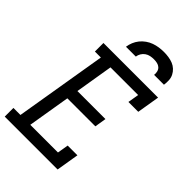

<svg xmlns="http://www.w3.org/2000/svg" viewBox="-280 -1056 1158 1158"><g transform="rotate(45 299.0 -477.5)"><path d="M-2 0V-74H58L156 -662H105V-735H571L547 -590H463L475 -661H239L199 -419H438L426 -345H187L142 -74H378L390 -145H473L449 0ZM217 -815Q220 -836 228 -855.5Q236 -875 249.5 -892Q263 -909 281.5 -922Q300 -935 320 -942Q340 -949 360.5 -952Q381 -955 402 -955Q422 -955 442 -952Q462 -949 479.5 -942Q497 -935 511 -922Q525 -909 533.5 -892Q542 -875 543 -855Q544 -835 541 -815H457Q459 -829 455.5 -843Q452 -857 442 -866Q432 -875 418 -878Q404 -881 390 -881Q375 -881 360 -878Q345 -875 332 -866Q319 -857 311 -843.5Q303 -830 301 -815Z"/></g></svg>

Font: Iosevka Curly Slab Extended
Style: Italic
Weight: 400
Width: 7
Italic angle: -9°
Monospace: yes
Designer: Belleve Invis
Foundry: Belleve Invis
Version: Version 11.1.0; ttfautohint (v1.8.3)